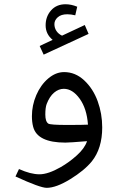

<svg xmlns="http://www.w3.org/2000/svg" viewBox="-20 -671 557 908"><path d="M229 -482.4Q195.8 -509.8 195.8 -551.3Q195.8 -592.8 221.4 -621.8Q247.1 -650.9 290 -650.9Q316.9 -650.9 345.2 -639.2L335.9 -598.6Q315.9 -603.5 298.3 -603.5Q269 -603.5 253.2 -589.4Q237.3 -575.2 237.3 -557.1Q237.3 -539.1 246.8 -524.7Q256.3 -510.3 273.4 -502.4L380.9 -552.7L398.9 -510.7L186.5 -412.6L167.5 -453.6ZM200.7 -179.2Q194.3 -162.1 194.3 -129.2Q194.3 -96.2 208.5 -86.4Q218.8 -80.1 295.9 -80.1Q373 -80.1 396 -81.5Q390.6 -157.2 356.9 -204.1Q323.2 -251 281.7 -251Q257.3 -251 235.8 -232.9Q214.4 -214.8 200.7 -179.2ZM69.8 128.4Q125 153.3 166.5 153.3Q208 153.3 267.6 119.1Q307.6 96.2 344 63.2Q380.4 30.3 391.6 -3.4Q309.6 3.4 289.1 3.4Q155.8 3.4 136.7 -71.8Q130.9 -93.8 130.9 -121.6Q130.9 -172.9 151.6 -221.2Q172.4 -269.5 208 -299.8Q243.7 -330.1 283.2 -330.1Q336.4 -330.1 378.4 -290.8Q420.4 -251.5 441.9 -192.4Q463.4 -133.3 463.4 -68.4Q463.4 30.8 414.1 92.3Q378.9 135.3 312.3 176.3Q245.6 217.3 200.7 217.3Q169.9 217.3 53.2 163.6Z"/></svg>

Font: MiladAzad
Style: Regular
Weight: 400
Designer: Reza bakhtiari fard
Foundry: http://font-store.ir
Version: Version:0.0.3;RFB:1.2.5;Building:2016-04-05 21:27:38.277324